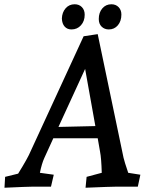

<svg xmlns="http://www.w3.org/2000/svg" viewBox="-20 -875 731 900"><path d="M4 -46 65 -61Q111 -135 124 -167L372 -705L438 -715L559 -136Q563 -118 581 -65L638 -56L626 0H524Q501 0 381 5L386 -46L457 -65Q455 -134 449 -164L438 -227H230L188 -135Q176 -109 167 -65L232 -56L219 0H132Q111 0 1 5ZM427 -284 379 -552 254 -280ZM443 -786Q443 -816 459.5 -835.5Q476 -855 502 -855Q523 -855 536 -841.5Q549 -828 549 -807Q549 -776 532.5 -756.5Q516 -737 490 -737Q470 -737 456.5 -750Q443 -763 443 -786ZM270 -788Q271 -817 287.5 -836Q304 -855 330 -855Q351 -855 364 -841.5Q377 -828 377 -806Q377 -776 359.5 -756.5Q342 -737 315 -737Q295 -737 283 -750.5Q271 -764 270 -788Z"/></svg>

Font: Andada Pro Medium
Style: Italic
Weight: 500
Italic angle: -7°
Designer: Carolina Giovagnoli
Foundry: Huerta Tipografica
Version: Version 3.005; ttfautohint (v1.8.4)